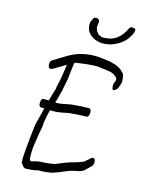

<svg xmlns="http://www.w3.org/2000/svg" viewBox="-127 -903 742 999"><g transform="rotate(15 244.5 -403.5)"><path d="M108 23 105 21Q98 19 85 -1Q84 -5 84 -18Q84 -24 84 -32Q84 -40 85 -49Q87 -81 94 -147L101 -209L125 -304Q120 -305 116 -305.5Q112 -306 108 -305Q95 -305 95 -326Q95 -351 110 -351Q134 -351 137 -351Q140 -362 144.5 -378.5Q149 -395 156 -416Q156 -420 158 -430.5Q160 -441 162.5 -450.5Q165 -460 165 -460Q171 -488 180 -555Q170 -548 152.5 -537.5Q135 -527 110 -513Q108 -512 104 -512Q89 -512 89 -534Q89 -551 100 -557L164 -596Q197 -616 227 -625Q268 -637 310 -637Q329 -637 350 -634Q391 -630 405 -625Q433 -619 452 -605Q461 -599 474 -584Q480 -568 480 -540Q478 -529 468 -505Q461 -495 449 -489Q441 -489 440 -502Q439 -504 439 -507Q439 -510 439 -512Q439 -516 439.5 -519Q440 -522 441 -526Q446 -534 447 -544Q448 -545 448 -547Q448 -552 441 -559Q426 -575 399.5 -579Q373 -583 346 -586Q343 -587 339 -587Q335 -587 330 -587Q310 -587 284 -584.5Q258 -582 239 -579Q220 -576 220 -576Q216 -574 214 -571Q213 -566 210.5 -544.5Q208 -523 204 -485L190 -415L185 -396Q184 -389 180.5 -377.5Q177 -366 172 -349H185Q193 -349 202 -350.5Q211 -352 221 -354Q234 -357 243.5 -358.5Q253 -360 259 -361Q282 -363 304.5 -364.5Q327 -366 349 -366Q362 -366 362 -346Q362 -320 346 -320Q324 -320 302.5 -318.5Q281 -317 259 -315Q254 -314 244.5 -312.5Q235 -311 222 -308Q211 -306 201.5 -304.5Q192 -303 184 -303H156Q140 -240 140 -210Q136 -191 131 -161.5Q126 -132 121 -93L120 -73Q120 -71 119.5 -61.5Q119 -52 120 -36Q122 -20 132 -21Q137 -23 147.5 -26Q158 -29 174 -31Q227 -33 254 -40Q265 -45 301 -59Q309 -62 322 -66.5Q335 -71 354 -76Q368 -79 397 -91L429 -119Q434 -122 436 -122Q450 -122 450 -100Q450 -87 441 -78L410 -48Q398 -39 383 -36L359 -31Q351 -30 337.5 -25Q324 -20 306 -13Q299 -9 286.5 -4.5Q274 0 255 7Q239 11 218.5 13Q198 15 174 15V16Q158 20 141.5 21.5Q125 23 108 23ZM331 -710Q312 -710 293.5 -716.5Q275 -723 261 -736Q248 -748 243.5 -761Q239 -774 239 -785Q239 -805 246 -815Q248 -820 250.5 -823.5Q253 -827 257 -828Q259 -829 261 -829.5Q263 -830 265 -830Q278 -830 283 -817V-814Q283 -811 282.5 -807Q282 -803 281 -798Q280 -795 280 -789Q280 -770 293 -755Q306 -740 325 -740Q370 -740 398 -761.5Q426 -783 444 -822Q447 -830 459 -830Q477 -830 477 -820Q477 -813 473.5 -803.5Q470 -794 457 -774Q439 -747 403.5 -728.5Q368 -710 331 -710Z"/></g></svg>

Font: Square Peg
Style: Regular
Weight: 400
Designer: Robert E. Leuschke
Foundry: Robert E. Leuschke
Version: Version 1.010; ttfautohint (v1.8.4.7-5d5b)